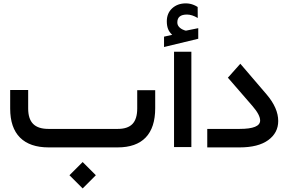

<svg xmlns="http://www.w3.org/2000/svg" viewBox="-20 -856 1675 1115"><path d="M261.2 -107.4H664.1Q721.7 -107.4 749.3 -136.2Q776.9 -165 776.9 -226.1V-322.3V-332H786.6H871.6H881.3V-322.3V-227.5Q881.3 -115.2 826.2 -57.6Q771 0 662.6 0H262.7Q153.3 0 96.2 -57.1Q39.1 -114.3 39.1 -225.6V-323.7V-333.5H48.8H133.8H143.6V-323.7V-226.1Q143.6 -165.5 172.4 -136.5Q201.2 -107.4 261.2 -107.4ZM383.3 161.6 460 85 536.6 161.6 460 238.3Z M1000.5 -555.4H1081.5H1091.3V-547.1V-10.2V-1.9H1081.5H1000.5H990.7V-10.2V-547.1V-555.4ZM1128.4 -751.5Q1095.2 -771.5 1065.9 -771.5Q1009.8 -771.5 1009.8 -726.1Q1009.8 -718.3 1012.2 -711.9Q1014.6 -705.6 1019.5 -700Q1024.4 -694.3 1032.2 -689.2Q1040 -684.1 1051.3 -680.2Q1053.2 -679.7 1054.4 -679.2Q1055.7 -678.7 1057.1 -678.5Q1058.6 -678.2 1060.1 -678.2Q1061 -678.2 1061.5 -678.2Q1062 -678.2 1063.5 -678.7Q1076.2 -681.2 1099.6 -686Q1123 -690.9 1131.3 -692.4V-630.9L932.6 -583V-643.1Q956.5 -648.4 980 -653.8Q963.4 -668.9 956.1 -687.5Q948.7 -706.1 948.7 -732.4Q948.7 -779.3 980 -807.9Q1011.2 -836.4 1059.1 -836.4Q1071.3 -836.4 1083.3 -834Q1095.2 -831.5 1106.2 -826.9Q1117.2 -822.3 1127.9 -815.4Z M1371.1 0H1193.4H1183.6V-9.8V-97.7V-107.4H1193.4H1371.6Q1490.7 -107.4 1490.7 -156.2Q1490.7 -189 1445.8 -240.7L1309.1 -398.4L1303.2 -404.8L1309.1 -411.1L1368.2 -477.5L1375.5 -485.8L1382.8 -477.5L1528.3 -307.6Q1595.7 -228.5 1595.7 -153.3Q1595.7 -84.5 1537.6 -42.2Q1479.5 0 1371.1 0Z"/></svg>

Font: Shabnam Medium WOL
Style: Medium-WOL
Weight: 500
Foundry: DejaVu fonts team - Redesigned by Saber Rastikerdar - Based on Vazir font
Version: Version 5.0.0